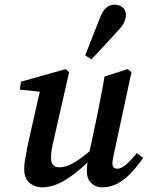

<svg xmlns="http://www.w3.org/2000/svg" viewBox="-20 -791 635 825"><path d="M418 14Q391 14 372 -4.5Q353 -23 353 -57Q353 -72 356 -93Q303 -42 254.5 -14Q206 14 161 14Q130 14 107 -5Q84 -24 84 -65Q84 -89 90 -118.5Q96 -148 101 -176L151 -397L65 -406L70 -440L262 -494L277 -481L212 -195Q206 -170 202.5 -149.5Q199 -129 199 -113Q199 -72 235 -72Q261 -72 291.5 -88.5Q322 -105 365 -141L397 -292Q405 -334 413.5 -376.5Q422 -419 429 -462L528 -494L545 -481L471 -137Q463 -103 463 -87Q463 -77 469 -71.5Q475 -66 483 -66Q500 -66 520 -82.5Q540 -99 568 -133L595 -113Q574 -82 547.5 -52.5Q521 -23 489 -4.5Q457 14 418 14ZM346 -553Q362 -593 377.5 -633Q393 -673 409 -713Q421 -745 437 -758Q453 -771 472 -771Q492 -771 506.5 -759.5Q521 -748 521 -726Q521 -693 486 -658Q458 -627 430 -597Q402 -567 373 -536Z"/></svg>

Font: Source Serif Pro SemiBold
Style: Italic
Weight: 600
Italic angle: -12°
Designer: Frank Grießhammer
Foundry: Adobe Systems Incorporated
Version: Version 3.001;hotconv 1.0.111;makeotfexe 2.5.65597